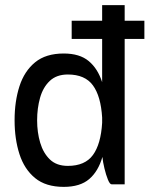

<svg xmlns="http://www.w3.org/2000/svg" viewBox="-20 -720 598 750"><path d="M260 -639H379V-700H467V-639H544V-568H467V0H416Q409 0 401.5 -18.5Q394 -37 388 -62Q382 -87 380 -107Q364 -51 328.5 -20.5Q293 10 229 10Q159 10 117 -24.5Q75 -59 56 -118Q37 -177 37 -250V-251Q37 -324 56 -383Q75 -442 117 -476.5Q159 -511 229 -511Q291 -511 326.5 -481.5Q362 -452 379 -399V-568H260ZM245 -429Q201 -429 174.5 -404Q148 -379 136.5 -338Q125 -297 125 -250Q125 -203 137 -162.5Q149 -122 175 -97Q201 -72 245 -72Q312 -72 343 -114.5Q374 -157 379 -240V-261Q374 -344 343 -386.5Q312 -429 245 -429Z"/></svg>

Font: Haskoy Medium
Style: Regular
Weight: 500
Designer: Ertekin Erdin
Foundry: Ertekin Erdin
Version: Version 1.500; ttfautohint (v1.8.3)